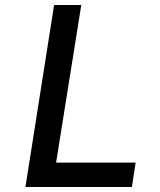

<svg xmlns="http://www.w3.org/2000/svg" viewBox="-20 -750 640 770"><path d="M82 0H509L524 -98H205L306 -730H197Z"/></svg>

Font: JetBrains Mono SemiBold
Style: Italic
Weight: 472
Italic angle: -9°
Monospace: yes
Designer: Philipp Nurullin, Konstantin Bulenkov
Foundry: JetBrains
Version: Version 2.305